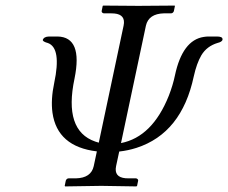

<svg xmlns="http://www.w3.org/2000/svg" viewBox="-20 -666 817 688"><path d="M727.5 -535.2H756.8Q777.3 -535.2 777.3 -525.9Q777.3 -523.9 777.3 -522.9Q774.4 -515.6 759.8 -512.2Q721.2 -500.5 701.7 -468.3Q684.6 -439 674.3 -392.1Q630.9 -188.5 469.2 -136.2Q439 -126.5 407.2 -123L396 -70.8Q387.7 -31.2 429.7 -27.3Q436 -26.9 441.9 -26.9H467.8Q475.1 -24.9 475.1 -19L471.2 0L468.8 2Q467.8 2 342.8 0L213.4 2L211.9 0L215.8 -19Q218.8 -26.4 225.6 -26.9H252Q306.6 -28.3 315.9 -70.8L327.1 -123.5Q185.1 -140.6 168 -262.2Q161.6 -309.1 174.3 -369.1Q200.7 -493.7 151.9 -511.7Q148.4 -513.2 144 -514.2Q132.8 -518.6 133.3 -522.9Q137.2 -534.7 155.8 -535.2H186.5Q277.3 -533.2 247.1 -384.8Q207.5 -198.2 321.3 -158.7Q328.1 -156.2 334 -154.8L422.9 -574.2Q431.2 -613.8 389.6 -617.7Q383.3 -618.2 377.4 -618.2H351.6Q344.2 -620.1 344.2 -626L348.1 -645L350.1 -646Q351.1 -646 476.1 -645L605.5 -646L606.9 -645L603 -626Q600.1 -618.7 593.3 -618.2H567.4Q512.7 -616.7 502.9 -574.2L413.6 -153.3Q525.9 -175.3 585 -323.2Q599.6 -360.8 606.9 -396Q633.8 -522 710 -533.7Q718.8 -535.2 727.5 -535.2Z"/></svg>

Font: Linux Libertine Display Slanted O
Style: Slanted
Weight: 400
Designer: Philipp H. Poll
Foundry: Philipp H. Poll
Version: Version 5.0.9